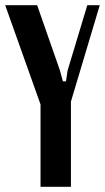

<svg xmlns="http://www.w3.org/2000/svg" viewBox="-27 -719 404 739"><path d="M204 -447 215 -406H227L233 -447L309 -699H357L246 -328V0H129V-317L-7 -699H116Z"/></svg>

Font: Moniqa ExtBd Paragraph
Style: Regular
Weight: 800
Designer: Rajesh Rajput
Foundry: Rajesh Rajput
Version: Version 1.000